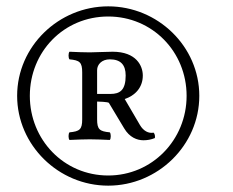

<svg xmlns="http://www.w3.org/2000/svg" viewBox="-20 -608 735 605"><path d="M376 -370C376 -324 358 -312 328 -312H286V-387C286 -405 301 -421 326 -421C360 -421 376 -404 376 -370ZM263 -443C247 -443 217 -444 199 -445C195 -441 195 -425 199 -421C231 -418 239 -412 239 -380V-232C239 -200 231 -194 199 -191C195 -187 195 -171 199 -167C217 -168 247 -169 263 -169C279 -169 308 -168 326 -167C330 -171 330 -187 326 -191C294 -194 286 -200 286 -232V-288C291 -288 319 -287 323 -284L371 -204C388 -175 412 -166 432 -166C444 -166 456 -168 468 -173C469 -179 468 -186 464 -190C448 -187 432 -195.2 421 -214L373 -296C404 -306 430 -331 430 -370C430 -400 410 -445 335 -445C315 -445 279 -443 263 -443ZM321 -23C477 -23 608 -150 608 -306C608 -462 477 -588 321 -588C165 -588 34 -462 34 -306C34 -151 164 -23 321 -23ZM321 -556C460 -556 568 -445 568 -306C568 -167 459 -55 321 -55C181 -55 74 -168 74 -306C74 -445 181 -556 321 -556Z"/></svg>

Font: Libertinus Math
Style: Regular
Weight: 400
Designer: Philipp H. Poll
Foundry: Khaled Hosny
Version: Version 6.2